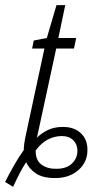

<svg xmlns="http://www.w3.org/2000/svg" viewBox="-67 -676 395 739"><path d="M-16.6 43 -47.4 24.4Q-31.7 -6.8 -12.2 -41Q7.3 -75.2 24.4 -98.1Q24.4 -118.2 31.7 -152.8L104 -489.3H56.6L63 -520L113.3 -529.8L150.4 -656.2H184.1L157.7 -529.8H226.1L217.8 -489.3H149.4L75.2 -146Q90.8 -162.1 115.7 -174.8Q140.6 -187.5 175.3 -187.5Q218.8 -187.5 244.4 -163.1Q270 -138.7 269.5 -98.6Q270 -52.7 235.1 -21.7Q200.2 9.3 146 9.3Q96.2 9.3 70.1 -9.3Q43.9 -27.8 33.7 -51.8Q21.5 -33.7 8.5 -8.5Q-4.4 16.6 -16.6 43ZM150.9 -26.4Q189 -26.4 210 -46.6Q231 -66.9 231 -95.7Q231 -120.1 215.1 -136.2Q199.2 -152.3 170.4 -152.3Q143.1 -152.3 117.4 -139.2Q91.8 -126 70.3 -96.7Q69.8 -58.6 93.3 -42Q116.7 -25.4 150.9 -26.4Z"/></svg>

Font: Open Sans Condensed Light
Style: Italic
Weight: 300
Width: 3
Italic angle: -12°
Designer: Monotype Design Team
Foundry: Monotype Imaging Inc.
Version: Version 3.000; ttfautohint (v1.8.4)